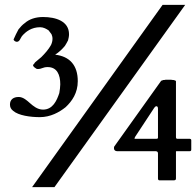

<svg xmlns="http://www.w3.org/2000/svg" viewBox="-20 -743 807 790"><path d="M649 -723 112 27H204L742 -723ZM207 -518C222 -527.4 236.3 -541.1 247 -554C252 -562 256 -569 260 -577C262 -585 264 -593 264 -602C264 -655.6 210.2 -673 157 -673C125.3 -673 99.6 -663.6 82 -648C72 -641 64 -632 56 -622C48.8 -608.8 42.2 -595.4 36 -581C36 -575.4 44.4 -571 49 -571C60.8 -571 63.4 -584.8 70 -594C85.8 -612.9 109.9 -631 145 -631C159.3 -631 171 -624 180 -618C184 -613 188 -608 192 -602C194 -597 196 -591 196 -584C196 -575 194 -567 190 -558C179.8 -539.6 165.4 -523.4 150 -508C141 -501 133 -494 126 -488C124 -486 122 -484 120 -480C117 -478 116 -476 116 -475C116 -468.3 125.4 -463.1 130 -460C132 -460 134 -459 135 -459C153.1 -459 155.5 -467 176 -467C214.8 -467 228 -435.4 228 -396C228 -385 226 -373 224 -360C213.7 -329.1 197.2 -292 157 -292C133.9 -292 116.5 -307.2 104 -318C92.1 -328.4 76 -344 57 -344C34.5 -344 21 -332.9 21 -313C21 -302 25 -294 34 -287C56.1 -267.7 104.7 -261 144 -261C187.8 -261 224 -281.2 250 -302C276.6 -326.8 300 -360.7 300 -409C300 -474.7 266.6 -511 207 -518ZM461 -121H619C625.5 -121 630 -118.8 630 -112V-8C630 -4.6 631.8 -1 636 -1H695C702.3 -1 704 -4 704 -9V-120C705 -121 706 -121 708 -121H761C765 -121 767 -123 767 -128V-166C767 -171.1 762.6 -172 758 -172H709C706 -172 704 -174 704 -179V-408C704 -410 702 -412 700 -412C696 -414 693 -414 690 -414C686 -415 682 -415 678 -415H666C663 -415 660 -415 657 -414C654 -414 650 -414 648 -412C644 -412 643 -410 642 -409L450 -140C449 -139 449 -136 449 -132C449 -125.6 454.7 -121 461 -121ZM630 -295V-178C630 -176 630 -174 629 -174C628 -172 627 -172 624 -172H535C534 -173 533 -174 533 -175C533 -175 535 -177 535 -177L536 -180L615 -300C616.8 -301.8 619.9 -306 623 -306C628.7 -306 630 -301.2 630 -295Z"/></svg>

Font: fbb
Style: Bold
Weight: 400
Designer: David J. Perry, Michael Sharpe
Version: Version 1.045